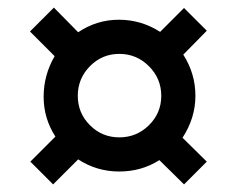

<svg xmlns="http://www.w3.org/2000/svg" viewBox="-20 -564 625 506"><path d="M400 -142Q353 -112 294 -112Q235 -112 186 -144L120 -78L60 -138L126 -204Q95 -252 95 -309Q95 -366 124 -416L59 -481L122 -544L186 -479Q235 -512 293.5 -512Q352 -512 402 -480L465 -543L525 -483L463 -420Q495 -370 495 -311.5Q495 -253 461 -201L525 -138L465 -78ZM294.5 -202Q340 -202 372.5 -234Q405 -266 405 -311.5Q405 -357 372.5 -389.5Q340 -422 294.5 -422Q249 -422 217 -389.5Q185 -357 185 -311.5Q185 -266 217 -234Q249 -202 294.5 -202Z"/></svg>

Font: Belgrano
Style: Regular
Weight: 400
Version: Version 1.002